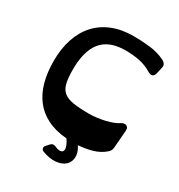

<svg xmlns="http://www.w3.org/2000/svg" viewBox="-242 -1040 1314 1406"><g transform="rotate(30 414.5 -337.0)"><path d="M423 17Q327 9 258 -25.5Q189 -60 144.5 -118Q100 -176 79 -254.5Q58 -333 58 -429Q58 -532 85.5 -615Q113 -698 166 -756.5Q219 -815 297 -846.5Q375 -878 476 -878Q548 -878 615.5 -870Q683 -862 743 -833Q757 -826 765.5 -813.5Q774 -801 770 -783L758 -730Q753 -707 739 -699Q725 -691 701 -705Q650 -736 594.5 -747Q539 -758 476 -758Q337 -758 272.5 -676.5Q208 -595 211 -430Q212 -364 223 -323.5Q234 -283 262.5 -260.5Q291 -238 342.5 -230Q394 -222 476 -222Q507 -222 541.5 -226.5Q576 -231 608.5 -238.5Q641 -246 668.5 -257Q696 -268 713 -280Q720 -285 730.5 -287.5Q741 -290 750.5 -287Q760 -284 766 -275Q772 -266 771 -250L759 -97Q757 -82 751.5 -73Q746 -64 735 -54Q693 -18 637 -2Q581 14 520 18Q551 66 548 107Q545 148 517 173Q489 198 439.5 203Q390 208 328 185Q313 180 309.5 166.5Q306 153 317 141L342 114Q358 98 380 107Q403 118 421.5 119Q440 120 448.5 109.5Q457 99 452 76.5Q447 54 423 17Z"/></g></svg>

Font: OpenDyslexic3
Style: Bold
Weight: 700
Designer: Abelardo Gonzalez
Version: Version 1.000;PS 001.001;hotconv 1.0.56